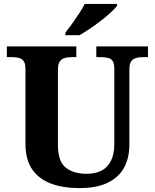

<svg xmlns="http://www.w3.org/2000/svg" viewBox="-20 -951 791 981"><path d="M386 10Q302 10 240.5 -13Q179 -36 144.5 -85.5Q110 -135 110 -218V-600Q110 -626 101 -638.5Q92 -651 77 -655Q62 -659 43 -659H15V-714H370V-659H344Q325 -659 310 -654.5Q295 -650 285.5 -637Q276 -624 276 -596V-210Q276 -127 315.5 -95Q355 -63 424 -63Q465 -63 497 -78.5Q529 -94 546.5 -128.5Q564 -163 564 -214V-600Q564 -626 556 -638.5Q548 -651 532.5 -655Q517 -659 498 -659H472V-714H736V-659H709Q691 -659 675 -654.5Q659 -650 650 -637Q641 -624 641 -596V-212Q641 -145 614.5 -95.5Q588 -46 532 -18Q476 10 386 10ZM314 -784Q329.2 -803 347.9 -829Q366.5 -855 384.2 -882Q401.9 -909 413 -931H578V-921Q568 -908 546.7 -888Q525.5 -868 496.9 -846Q468.3 -824 439.3 -804.5Q410.2 -785 386 -771H314Z"/></svg>

Font: Noto Serif Hentaigana EL
Style: Regular
Weight: 400
Designer: Kazuhiro Yamada
Foundry: nipponia
Version: Version 1.000